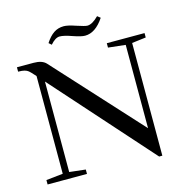

<svg xmlns="http://www.w3.org/2000/svg" viewBox="-119 -930 1010 1051"><g transform="rotate(-15 386.0 -405.0)"><path d="M434.1 -733.4Q412.1 -733.4 366.2 -749.5Q320.8 -765.6 297.4 -765.6Q272.9 -765.6 244.6 -732.9L229.5 -746.1Q251.5 -780.3 276.1 -797.1Q300.8 -814 333.5 -814Q356 -814 400.4 -798.8Q447.3 -783.2 460 -783.2Q488.3 -783.2 524.4 -819.8L541.5 -806.2Q493.2 -733.4 434.1 -733.4ZM24.4 0V-24.9L119.6 -35.2V-588.9L110.8 -598.6Q94.2 -617.2 85.9 -624Q77.6 -630.9 64.7 -634.5Q51.8 -638.2 28.3 -638.2V-663.1H123Q170.9 -663.1 192.9 -639.2L635.3 -155.3V-627.4L537.6 -638.2V-663.1H751.5V-638.2L671.9 -628.4V10.3H653.8L156.2 -547.9V-35.2L247.6 -24.9V0Z"/></g></svg>

Font: Elstob
Style: Regular
Weight: 400
Designer: Peter S. Baker
Version: Version 1.015